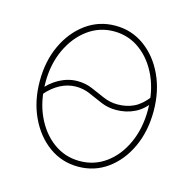

<svg xmlns="http://www.w3.org/2000/svg" viewBox="-87 -638 744 737"><g transform="rotate(15 284.5 -269.0)"><path d="M284.7 11.2Q220.2 11.2 168.9 -25.6Q117.7 -62.5 87.9 -126Q58.1 -189.5 58.1 -269Q58.1 -349.1 87.9 -412.1Q117.7 -475.1 168.9 -512Q220.2 -548.8 284.7 -548.8Q349.1 -548.8 400.1 -512Q451.2 -475.1 480.7 -411.9Q510.3 -348.6 510.3 -269Q510.3 -189.5 481 -126Q451.7 -62.5 400.6 -25.6Q349.6 11.2 284.7 11.2ZM284.7 -11.2Q343.3 -11.2 389.2 -44.9Q435.1 -78.6 461.4 -137Q487.8 -195.3 487.8 -269Q487.8 -342.3 461.2 -400.6Q434.6 -459 388.7 -492.7Q342.8 -526.4 284.7 -526.4Q227.1 -526.4 180.9 -492.4Q134.8 -458.5 107.7 -400.4Q80.6 -342.3 80.6 -269Q80.6 -195.3 107.4 -137Q134.3 -78.6 180.4 -44.9Q226.6 -11.2 284.7 -11.2ZM79.6 -220.7 66.9 -235.4Q92.8 -268.6 127.4 -287.1Q162.1 -305.7 199.2 -305.7Q231 -305.7 258.3 -293.9Q285.6 -282.2 312.5 -270.5Q339.4 -258.8 369.1 -258.8Q405.3 -258.8 434.3 -272.9Q463.4 -287.1 488.3 -320.3L502 -307.6Q477.5 -270.5 443.4 -253.7Q409.2 -236.8 369.1 -236.8Q336.9 -236.8 309.3 -248.5Q281.7 -260.3 255.1 -272Q228.5 -283.7 199.2 -283.7Q166.5 -283.7 136 -267.6Q105.5 -251.5 79.6 -220.7Z"/></g></svg>

Font: Inter 17pt Thin
Style: Regular
Weight: 250
Version: Version 4.001;git-66647c0bb